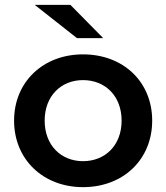

<svg xmlns="http://www.w3.org/2000/svg" viewBox="-20 -764 685 791"><path d="M297 -607H405L270 -744H123ZM322 7C488 7 607 -107 607 -267C607 -427 488 -540 322 -540C158 -540 38 -427 38 -267C38 -107 158 7 322 7ZM322 -100C232 -100 164 -165 164 -267C164 -369 232 -434 322 -434C413 -434 481 -369 481 -267C481 -165 413 -100 322 -100Z"/></svg>

Font: Montserrat Lite SemiBold
Style: Regular
Weight: 600
Designer: Julieta Ulanovsky
Foundry: Julieta Ulanovsky
Version: Version 7.200;PS 007.200;hotconv 1.0.88;makeotf.lib2.5.64775